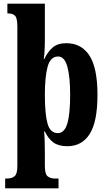

<svg xmlns="http://www.w3.org/2000/svg" viewBox="-20 -780 585 1040"><path d="M8 240V187H20Q44 187 59 174.5Q74 162 74 120V-636Q74 -683 61 -695Q48 -707 27 -707H20V-760H223V-573Q223 -555 222.5 -532Q222 -509 220.5 -489.5Q219 -470 217 -460H220Q238 -499 265 -522.5Q292 -546 339 -546Q421 -546 464.5 -479Q508 -412 508 -266Q508 -121 466 -54.5Q424 12 344 12Q297 12 269 -8.5Q241 -29 223 -68H219Q221 -50 222 -16.5Q223 17 223 53V119Q223 162 237.5 174.5Q252 187 277 187H297V240ZM293 -59Q329 -59 344.5 -110.5Q360 -162 360 -266Q360 -366 344.5 -420Q329 -474 295 -474Q253 -474 238 -419Q223 -364 223 -267Q223 -162 237.5 -110.5Q252 -59 293 -59Z"/></svg>

Font: Noto Serif Myanmar ExtraCondensed ExtraBold
Style: Regular
Weight: 800
Width: 2
Designer: Ben Mitchell and the Monotype Design Team
Foundry: Monotype Imaging Inc.
Version: Version 2.106; ttfautohint (v1.8.4.7-5d5b)